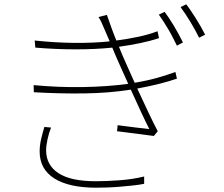

<svg xmlns="http://www.w3.org/2000/svg" viewBox="-20 -842 1040 891"><path d="M217 -250Q207 -226 200.5 -195.5Q194 -165 194 -145Q194 -76 251 -38.5Q308 -1 424 -1Q475 -1 535.5 -5.5Q596 -10 649 -23V11Q624 16 595 19Q566 22 536.5 24.5Q507 27 478.5 28Q450 29 426 29Q300 29 232 -14Q164 -57 164 -139Q164 -168 171 -197.5Q178 -227 186 -253ZM801 -477Q766 -465 721 -453.5Q676 -442 617 -431Q642 -377 667.5 -323Q693 -269 712 -233L694 -211Q660 -216 614.5 -221.5Q569 -227 523 -233L526 -261Q570 -255 608.5 -250.5Q647 -246 673 -243Q657 -274 634 -323.5Q611 -373 587 -426Q486 -410 370.5 -408.5Q255 -407 137 -414L136 -447Q252 -436 366 -438Q480 -440 575 -453Q558 -490 544 -522Q530 -554 520 -576L501 -621Q423 -613 331.5 -613Q240 -613 144 -621L141 -654Q234 -644 323 -643Q412 -642 489 -650Q482 -667 475.5 -681.5Q469 -696 464 -708Q456 -727 450.5 -739Q445 -751 437 -763L476 -773Q486 -744 497 -713.5Q508 -683 520 -654Q573 -661 620.5 -671Q668 -681 711 -697L718 -665Q679 -652 631 -642Q583 -632 532 -625L548 -586Q556 -568 571 -534Q586 -500 605 -458Q665 -468 712 -481.5Q759 -495 794 -508ZM744 -787Q753 -775 764 -758.5Q775 -742 786.5 -723Q798 -704 809 -683.5Q820 -663 829 -645L801 -630Q793 -646 783.5 -665Q774 -684 762.5 -703.5Q751 -723 739.5 -741Q728 -759 717 -774ZM844 -822Q853 -811 864.5 -794Q876 -777 888 -758Q900 -739 911.5 -719Q923 -699 932 -681L904 -667Q896 -683 886 -701.5Q876 -720 864.5 -739Q853 -758 841 -776Q829 -794 818 -809Z"/></svg>

Font: SpoqaHanSans
Style: Thin
Weight: 250
Designer: [Spoqa Han Sans] Dong-huui Kim \uAE40 \uB3D9 \uD718   [Noto Sans] Ryoko NISHIZUKA \u897F \u585A \u6DBC \u5B50  (kana & i
Foundry: Spoqa (http://bi.spoqa.com)
Version: Version 1.004;PS 1.004;hotconv 1.0.82;makeotf.lib2.5.63406